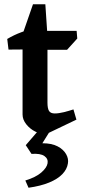

<svg xmlns="http://www.w3.org/2000/svg" viewBox="-20 -615 403 902"><path d="M197 15Q172 16 146.5 3.5Q121 -9 103.5 -31Q86 -53 86 -77V-454L135 -595H193L203 -446V-133Q203 -105 210.5 -93.5Q218 -82 237 -82Q256 -82 280 -88Q304 -94 325 -101L339 -53ZM20 -382 14 -432Q46 -451 80 -463.5Q114 -476 148 -487L173 -440L139 -383ZM138 -381V-470H340L343 -434L295 -381ZM114 267 99 233Q148 218 174 195.5Q200 173 203.5 152Q207 131 188.5 118Q170 105 128 108L101 67L164 -6H219L179 58Q223 58 250.5 72.5Q278 87 290.5 109Q303 131 299 153Q295 180 273 203Q251 226 211 242.5Q171 259 114 267Z"/></svg>

Font: Eczar Medium
Style: Regular
Weight: 500
Designer: Vaibhav Singh
Foundry: Rosetta Type Foundry
Version: Version 2.000